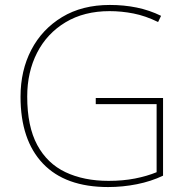

<svg xmlns="http://www.w3.org/2000/svg" viewBox="-20 -746 760 776"><path d="M367 -350H639V-36Q591 -13 533.5 -1.5Q476 10 417 10Q244 10 153.5 -85Q63 -180 63 -355Q63 -461 106.5 -544.5Q150 -628 231 -677Q312 -726 424 -726Q481 -726 532.5 -715.5Q584 -705 631 -682L619 -657Q568 -682 519.5 -691.5Q471 -701 423 -701Q320 -701 245 -656Q170 -611 130 -533Q90 -455 90 -356Q90 -235 130.5 -160Q171 -85 245 -50Q319 -15 419 -15Q477 -15 525.5 -24.5Q574 -34 613 -50V-325H367Z"/></svg>

Font: Noto Sans Cherokee Thin
Style: Regular
Weight: 100
Designer: Monotype Design Team
Foundry: Monotype Imaging Inc.
Version: Version 2.001; ttfautohint (v1.8.4.7-5d5b)